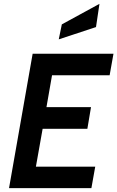

<svg xmlns="http://www.w3.org/2000/svg" viewBox="-20 -980 611 1000"><path d="M150 -700H571L551 -588H251L222 -422H454L435 -309H202L167 -112H476L456 0H27ZM302 -853 498 -960 480 -839 286 -775Z"/></svg>

Font: Cabin SemiBold
Style: Italic
Weight: 600
Italic angle: -7°
Designer: Pablo Impallari
Foundry: Pablo Impallari. http://www.impallari.com Igino Marini. http://www.ikern.com
Version: Version 2.200